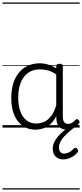

<svg xmlns="http://www.w3.org/2000/svg" viewBox="-20 -1030 663 1550"><path d="M265 17Q210 17 166 -12Q122 -41 96.5 -98Q71 -155 71 -238Q71 -288 80.5 -331Q90 -374 109 -408.5Q128 -443 156 -467.5Q184 -492 220.5 -505.5Q257 -519 301 -519Q335 -519 368 -509Q401 -499 434 -479V-495Q434 -506 440.5 -510.5Q447 -515 461 -515Q475 -515 481 -510.5Q487 -506 487 -496V-91Q487 -70 491.5 -56.5Q496 -43 506 -36.5Q516 -30 531 -30Q541 -30 550.5 -33.5Q560 -37 569.5 -44.5Q579 -52 590 -63Q595 -69 601.5 -68.5Q608 -68 614 -61Q621 -55 622 -48Q623 -41 619 -34Q608 -19 592 -7.5Q576 4 558 10.5Q540 17 522 17Q501 17 485.5 11.5Q470 6 458.5 -5.5Q447 -17 441.5 -33.5Q436 -50 435 -72Q435 -76 434.5 -81.5Q434 -87 434 -92Q411 -47 382 -23.5Q353 0 322.5 8.5Q292 17 265 17ZM127 -242Q127 -180 143.5 -133Q160 -86 192.5 -59.5Q225 -33 274 -33Q306 -33 336.5 -46.5Q367 -60 392.5 -92.5Q418 -125 434 -181V-429Q399 -453 367 -461.5Q335 -470 302 -470Q270 -470 243 -460.5Q216 -451 194.5 -432Q173 -413 158 -385.5Q143 -358 135 -322Q127 -286 127 -242ZM491 257Q454 257 430 235Q406 213 406 170Q406 145 416 122Q426 99 444 76.5Q462 54 486.5 33Q511 12 540 -10H585V-4Q561 13 538 33Q515 53 496.5 73.5Q478 94 467 115.5Q456 137 456 158Q456 184 467 197Q478 210 498 210Q514 210 534.5 201Q555 192 574 171Q581 164 588 163.5Q595 163 601 169Q609 176 610 184Q611 192 606 200Q593 217 573.5 230Q554 243 532.5 250Q511 257 491 257ZM0 490H623V500H0ZM0 -20H623V0H0ZM0 -505H623V-500H0ZM0 -1010H623V-1000H0Z"/></svg>

Font: Playwrite ES Deco Guides
Style: Regular
Weight: 400
Designer: Veronika Burian, José Scaglione
Foundry: TypeTogether
Version: Version 1.003